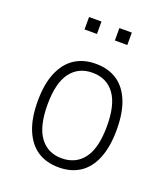

<svg xmlns="http://www.w3.org/2000/svg" viewBox="-130 -785 777 886"><g transform="rotate(20 259.0 -342.0)"><path d="M260 8Q199 8 156 -20Q113 -48 89 -105Q65 -162 65 -247Q65 -331 89 -387.5Q113 -444 156 -472Q199 -500 259 -500Q320 -500 363 -472Q406 -444 429.5 -387.5Q453 -331 453 -247Q453 -162 429.5 -105Q406 -48 363 -20Q320 8 260 8ZM258 -36Q328 -36 366.5 -88Q405 -140 405 -247Q405 -353 366.5 -404.5Q328 -456 259 -456Q190 -456 151.5 -404.5Q113 -353 113 -247Q113 -140 151.5 -88Q190 -36 258 -36ZM304 -631V-692H365V-631ZM155 -631V-692H216V-631Z"/></g></svg>

Font: Nunito Sans 7pt Condensed ExtraLight
Style: Regular
Weight: 250
Width: 3
Designer: Vernon Adams
Foundry: Vernon Adams
Version: Version 3.101;gftools[0.9.27]